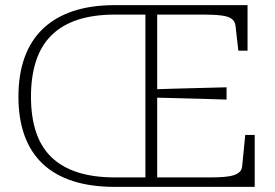

<svg xmlns="http://www.w3.org/2000/svg" viewBox="-20 -730 1073 750"><path d="M575 -381Q624 -383 672 -384Q720 -385 768.5 -386.5Q817 -388 865 -389V-341Q817 -343 768.5 -344Q720 -345 672 -346.5Q624 -348 575 -349ZM429 -37H548V-673H429Q346 -673 284.5 -653Q223 -633 182 -593Q141 -553 121 -492.5Q101 -432 101 -352Q101 -273 121 -213.5Q141 -154 182 -115Q223 -76 284.5 -56.5Q346 -37 429 -37ZM429 0Q336 0 265.5 -22.5Q195 -45 147.5 -89.5Q100 -134 76 -200Q52 -266 52 -352Q52 -439 76 -505.5Q100 -572 147.5 -617.5Q195 -663 265.5 -686.5Q336 -710 429 -710H947V-532H911L900 -629Q898 -647 885 -656.5Q872 -666 845 -669.5Q818 -673 775 -673H594V-37H801Q833 -37 856 -39Q879 -41 894 -46Q909 -51 917 -59.5Q925 -68 926 -81L938 -203H975V0Z"/></svg>

Font: Roboto Serif Thin
Style: Regular
Weight: 250
Designer: Greg Gazdowicz
Foundry: Commercial Type
Version: Version 1.004